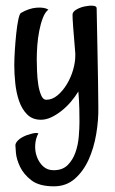

<svg xmlns="http://www.w3.org/2000/svg" viewBox="-20 -404 406 676"><path d="M320.3 -375Q322.3 -289.1 323.2 -224.6Q324.2 -160.2 325.2 -116.2Q326.2 -64.5 326.2 -27.3Q327.1 18.6 318.8 67.9Q310.5 117.2 292 158.2Q273.4 199.2 243.2 225.6Q212.9 252 169.9 252Q118.2 252 90.8 231Q63.5 210 50.8 183.6Q38.1 157.2 36.1 134.3Q34.2 111.3 34.2 107.4Q34.2 99.6 43.9 89.8Q53.7 80.1 73.2 72.3Q81.1 69.3 88.9 67.4Q95.7 65.4 102.5 64.5Q109.4 63.5 115.2 65.4Q105.5 83 104 105.5Q102.5 127.9 109.9 147.9Q117.2 168 131.8 181.6Q146.5 195.3 168.9 195.3Q200.2 195.3 218.3 177.2Q236.3 159.2 245.6 132.8Q254.9 106.4 257.3 77.1Q259.8 47.9 259.8 25.4Q259.8 7.8 259.3 -20Q258.8 -47.9 255.9 -82Q244.1 -62.5 228.5 -44.4Q212.9 -26.4 195.3 -12.7Q177.7 1 159.7 9.3Q141.6 17.6 124 17.6Q93.8 17.6 75.2 -1.5Q56.6 -20.5 46.9 -49.3Q37.1 -78.1 33.7 -111.8Q30.3 -145.5 30.3 -173.8Q30.3 -195.3 32.2 -226.1Q34.2 -256.8 37.1 -285.2Q40 -313.5 44.4 -334.5Q48.8 -355.5 53.7 -358.4Q82 -375 109.4 -377Q136.7 -378.9 150.4 -370.1Q138.7 -361.3 130.9 -340.8Q123 -320.3 118.2 -295.4Q113.3 -270.5 111.3 -243.7Q109.4 -216.8 109.4 -195.3Q109.4 -177.7 110.4 -153.3Q111.3 -128.9 114.7 -106.4Q118.2 -84 125 -68.4Q131.8 -52.7 142.6 -52.7Q164.1 -52.7 182.6 -68.4Q201.2 -84 215.3 -107.4Q229.5 -130.9 237.3 -157.7Q245.1 -184.6 245.1 -208V-215.8Q243.2 -241.2 241.2 -264.2Q239.3 -287.1 237.8 -305.7Q236.3 -324.2 235.8 -336.4Q235.4 -348.6 235.4 -352.5Q235.4 -362.3 248.5 -370.1Q261.7 -377.9 277.8 -381.3Q293.9 -384.8 307.1 -383.8Q320.3 -382.8 320.3 -375Z"/></svg>

Font: Rancho
Style: Regular
Weight: 400
Designer: Font Diner, Inc
Foundry: Font Diner, Inc
Version: Version 1.000